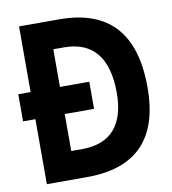

<svg xmlns="http://www.w3.org/2000/svg" viewBox="-79 -762 744 831"><g transform="rotate(-10 293.0 -346.5)"><path d="M5.9 -285.6H60.1V0H236.3C453.6 0 562 -111.8 562 -336.9C562 -575.7 453.6 -693.4 236.3 -693.4H60.1V-404.8H5.9ZM189 -123V-285.6H317.9V-404.8H189V-570.3H236.3C363.3 -570.3 426.8 -490.2 426.8 -336.9C426.8 -196.8 363.3 -123 236.3 -123Z"/></g></svg>

Font: Cascadia Code
Style: Bold
Weight: 700
Monospace: yes
Designer: Aaron Bell
Foundry: Saja Typeworks
Version: Version 2404.023